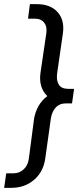

<svg xmlns="http://www.w3.org/2000/svg" viewBox="-50 -765 387 925"><path d="M-30 140 -20 70H14Q44 70 64.5 50.5Q85 31 89 -1L114 -192Q119 -224 135 -253Q151 -282 178 -302Q157 -322 148.5 -350.5Q140 -379 145 -414L173 -604Q178 -636 163 -655.5Q148 -675 119 -675H85L94 -745H128Q193 -745 227.5 -706.5Q262 -668 253 -604L225 -410Q221 -377 233.5 -357Q246 -337 279 -337H307L297 -267H269Q237 -267 218.5 -247Q200 -227 195 -194L168 -1Q159 63 114 101.5Q69 140 4 140Z"/></svg>

Font: Kosmopol Plus Jakarta Sans Italic It
Style: Regular
Weight: 400
Italic angle: -8.04999°
Designer: Gumpita Rahayu
Foundry: Tokotype
Version: Version 2.006